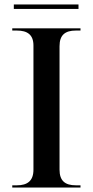

<svg xmlns="http://www.w3.org/2000/svg" viewBox="-20 -841 416 861"><path d="M42 -801H332V-821H42ZM35 0H341V-10H320C272 -10 247 -30 247 -80V-634C247 -684 272 -704 320 -704H341V-714H35V-704H56C103 -704 130 -685 130 -637V-80C130 -30 103 -10 56 -10H35Z"/></svg>

Font: Noto Serif Display Medium
Style: Regular
Weight: 500
Designer: Monotype Design Team
Foundry: Monotype Imaging Inc.
Version: Version 2.009